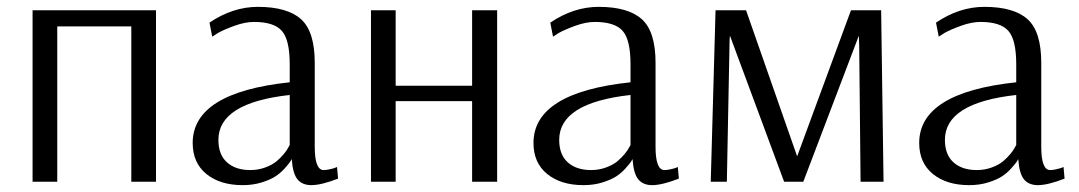

<svg xmlns="http://www.w3.org/2000/svg" viewBox="-20 -530 3146 560"><path d="M75 0V-500H435V0H363V-453H147V0Z M688 10Q622 10 582 -22.5Q542 -55 542 -113Q542 -260 825 -290V-343Q825 -414 802 -440Q779 -466 721 -466Q695 -466 664.5 -455Q634 -444 616 -434L599 -423L591 -464Q659 -510 732 -510Q818 -510 858 -474Q898 -438 898 -347V-102Q898 -34 924 -34Q931 -34 940.5 -36Q950 -38 956 -40L963 -43L966 -9Q917 10 888 10Q862 10 848 -6.5Q834 -23 831 -65H830Q829 -62 825.5 -57Q822 -52 810.5 -39Q799 -26 784 -16Q769 -6 743.5 2Q718 10 688 10ZM710 -34Q733 -34 753.5 -41.5Q774 -49 786.5 -59.5Q799 -70 808 -81Q817 -92 821 -100L825 -107V-253Q617 -230 617 -122Q617 -79 642 -56.5Q667 -34 710 -34Z M1062 0V-500H1134V-280H1357V-500H1430V0H1357V-235H1134V0Z M1682 10Q1616 10 1576 -22.5Q1536 -55 1536 -113Q1536 -260 1819 -290V-343Q1819 -414 1796 -440Q1773 -466 1715 -466Q1689 -466 1658.5 -455Q1628 -444 1610 -434L1593 -423L1585 -464Q1653 -510 1726 -510Q1812 -510 1852 -474Q1892 -438 1892 -347V-102Q1892 -34 1918 -34Q1925 -34 1934.5 -36Q1944 -38 1950 -40L1957 -43L1960 -9Q1911 10 1882 10Q1856 10 1842 -6.5Q1828 -23 1825 -65H1824Q1823 -62 1819.5 -57Q1816 -52 1804.5 -39Q1793 -26 1778 -16Q1763 -6 1737.5 2Q1712 10 1682 10ZM1704 -34Q1727 -34 1747.5 -41.5Q1768 -49 1780.5 -59.5Q1793 -70 1802 -81Q1811 -92 1815 -100L1819 -107V-253Q1611 -230 1611 -122Q1611 -79 1636 -56.5Q1661 -34 1704 -34Z M2053 0 2067 -500H2156L2305 -74L2462 -500H2550L2557 0H2490L2486 -397L2485 -426L2323 0H2267L2109 -426L2108 -415L2100 0Z M2807 10Q2741 10 2701 -22.5Q2661 -55 2661 -113Q2661 -260 2944 -290V-343Q2944 -414 2921 -440Q2898 -466 2840 -466Q2814 -466 2783.5 -455Q2753 -444 2735 -434L2718 -423L2710 -464Q2778 -510 2851 -510Q2937 -510 2977 -474Q3017 -438 3017 -347V-102Q3017 -34 3043 -34Q3050 -34 3059.5 -36Q3069 -38 3075 -40L3082 -43L3085 -9Q3036 10 3007 10Q2981 10 2967 -6.5Q2953 -23 2950 -65H2949Q2948 -62 2944.5 -57Q2941 -52 2929.5 -39Q2918 -26 2903 -16Q2888 -6 2862.5 2Q2837 10 2807 10ZM2829 -34Q2852 -34 2872.5 -41.5Q2893 -49 2905.5 -59.5Q2918 -70 2927 -81Q2936 -92 2940 -100L2944 -107V-253Q2736 -230 2736 -122Q2736 -79 2761 -56.5Q2786 -34 2829 -34Z"/></svg>

Font: Arsenal
Style: Regular
Weight: 400
Designer: Andrij Shevchenko
Foundry: Stairsfor
Version: Version 2.001;PS 002.001;hotconv 1.0.88;makeotf.lib2.5.64775